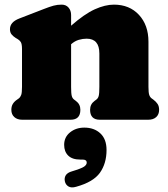

<svg xmlns="http://www.w3.org/2000/svg" viewBox="-20 -517 726 829"><path d="M287 -452V-406Q344.5 -456.5 389.2 -476.8Q434 -497 472 -497Q539 -497 580 -452.8Q621 -408.5 621 -337V-142Q621 -116.5 624.5 -106.8Q628 -97 635 -92L642 -87Q654 -78 660.5 -68Q667 -58 667 -43Q667 -23 654.5 -11.5Q642 0 620 0H411Q369 0 369 -43Q369 -67 388 -81L396 -87Q403.5 -92.5 406.2 -103Q409 -113.5 409 -142V-286Q409 -350 354 -350Q337.5 -350 320.2 -345Q303 -340 287 -326V-142Q287 -113.5 289.8 -103Q292.5 -92.5 300 -87L308 -81Q327 -67 327 -43Q327 0 285 0H76Q54.5 0 41.8 -11.5Q29 -23 29 -43Q29 -58 35.5 -68.5Q42 -79 54 -87L61 -92Q68 -97.5 71.5 -107Q75 -116.5 75 -142V-305Q75 -327.5 69.5 -335.8Q64 -344 55 -349L48 -353Q37 -360 30 -368.5Q23 -377 23 -391Q23 -421.5 63 -437L169 -478Q194.5 -488 211 -492.5Q227.5 -497 246 -497Q265 -497 276 -484.2Q287 -471.5 287 -452ZM326.5 172Q292 172 274.5 154.8Q257 137.5 257 108.5Q257 75 282.5 54.5Q308 34 344 34Q386.5 34 413.2 58.8Q440 83.5 440 130.5Q440 188.5 411.5 228.8Q383 269 308.5 289.5Q288 295.5 275.5 288Q263 280.5 260 265.5Q257 251 264 239.8Q271 228.5 290 223Q331.5 210.5 343 202.5Q354.5 194.5 354.5 185Q354.5 172 336.5 172Z"/></svg>

Font: Fraunces 9pt SuperSoft Black
Style: Regular
Weight: 900
Version: Version 1.000;[b76b70a41]